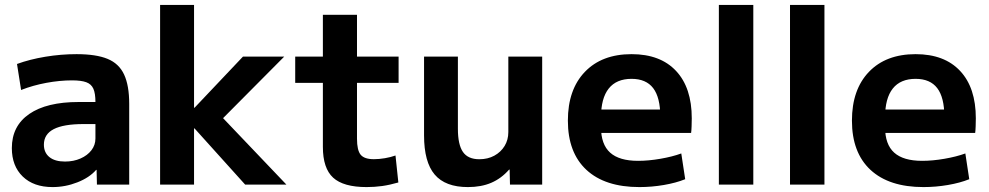

<svg xmlns="http://www.w3.org/2000/svg" viewBox="-20 -750 4018 780"><path d="M193.6 10Q116.7 10 72.4 -32.8Q28.1 -75.7 28.1 -148.4Q28.1 -238.1 98.7 -286.9Q169.4 -335.6 299.1 -335.6H367.7Q367.7 -370.6 359.3 -389.6Q350.9 -408.5 330.3 -416Q309.7 -423.5 272.4 -423.5Q222.5 -423.5 168.1 -413.4Q113.7 -403.3 65.7 -384.4L49.1 -490.1Q100.8 -509 164.2 -519.5Q227.6 -530 290.9 -530Q370.8 -530 417.1 -510.8Q463.5 -491.7 484.2 -447.1Q504.9 -402.5 504.9 -328.4V0H373.8L372.4 -59.9H370.7Q343.2 -28.3 294.2 -9.2Q245.3 10 193.6 10ZM244.2 -93.7Q278.9 -93.7 307 -106.1Q335.1 -118.4 351.4 -139.6Q367.7 -160.7 367.7 -187.4V-246H319.1Q238.3 -246 198.3 -225.4Q158.3 -204.7 158.3 -162.3Q158.3 -130.1 180.6 -111.9Q203 -93.7 244.2 -93.7Z M630.4 0V-730H768.3V-312.3H770.3L967 -520H1134.6L886.2 -270L1143.6 0H976L770.3 -228.3H768.3V0Z M1469.3 10Q1375 10 1333.4 -28.2Q1291.7 -66.3 1291.7 -153.3V-413.4H1179.3V-520H1291.7V-690H1430.3V-520H1599.3V-413.4H1430.3V-186.7Q1430.3 -139.6 1445.1 -121.5Q1460 -103.3 1499 -103.3Q1520 -103.3 1543.7 -107.3Q1567.3 -111.3 1586.7 -118.3L1598.3 -8.7Q1563.7 1.3 1532.7 5.7Q1501.7 10 1469.3 10Z M1880.8 10Q1789 10 1745.8 -41Q1702.7 -91.9 1702.7 -200V-520H1840.2V-226.8Q1840.2 -162.4 1860.7 -132.7Q1881.2 -103.1 1927.2 -103.1Q1961.9 -103.1 1988.4 -117.7Q2014.8 -132.2 2030 -157.1Q2045.1 -181.9 2045.1 -213.6V-520H2182.6V0H2051.8L2050.4 -61.1H2048.3Q2016.7 -25 1975.9 -7.5Q1935.1 10 1880.8 10Z M2577.7 10Q2437.7 10 2362.3 -60Q2287 -130 2287 -260Q2287 -386 2356 -458Q2425 -530 2545.7 -530Q2662.7 -530 2726.5 -461.8Q2790.3 -393.7 2790.3 -269.3Q2790.3 -254.7 2789.6 -236.7Q2789 -218.7 2787.6 -210H2363.6V-305H2681.4L2662.4 -276Q2662.4 -354.3 2633.5 -392Q2604.7 -429.7 2545.7 -429.7Q2484.3 -429.7 2453 -390.4Q2421.6 -351 2421.6 -273.3V-233.3Q2421.6 -163.3 2458.6 -130Q2495.6 -96.6 2572.3 -96.6Q2614.7 -96.6 2663 -105Q2711.3 -113.3 2747.7 -126.6L2763.6 -22Q2726.6 -7 2677.1 1.5Q2627.7 10 2577.7 10Z M2900.4 0V-730H3040.3V0Z M3189.4 0V-730H3329.3V0Z M3731.7 10Q3591.7 10 3516.3 -60Q3441 -130 3441 -260Q3441 -386 3510 -458Q3579 -530 3699.7 -530Q3816.7 -530 3880.5 -461.8Q3944.3 -393.7 3944.3 -269.3Q3944.3 -254.7 3943.6 -236.7Q3943 -218.7 3941.6 -210H3517.6V-305H3835.4L3816.4 -276Q3816.4 -354.3 3787.5 -392Q3758.7 -429.7 3699.7 -429.7Q3638.3 -429.7 3607 -390.4Q3575.6 -351 3575.6 -273.3V-233.3Q3575.6 -163.3 3612.6 -130Q3649.6 -96.6 3726.3 -96.6Q3768.7 -96.6 3817 -105Q3865.3 -113.3 3901.7 -126.6L3917.6 -22Q3880.6 -7 3831.1 1.5Q3781.7 10 3731.7 10Z"/></svg>

Font: M PLUS 1 Thin
Style: Regular
Weight: 100
Designer: Coji Morishita
Foundry: UNDERFOREST DESIGN
Version: Version 1.001